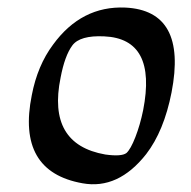

<svg xmlns="http://www.w3.org/2000/svg" viewBox="-20 -446 504 507"><path d="M311 -426Q475 -418 433 -202Q413 -100 366 -39Q292 55 198 38Q23 7 64 -195Q79 -273 120 -328Q195 -431 311 -426ZM255 -350Q191 -353 171 -326Q151 -299 140 -241Q104 -65 258 -38Q301 -32 314 -42Q325 -52 337.5 -84Q350 -116 358 -155Q395 -344 255 -350Z"/></svg>

Font: Kavivanar
Style: Regular
Weight: 400
Designer: Tharique Azeez
Foundry: Tharique Azeez
Version: Version 1.88